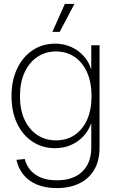

<svg xmlns="http://www.w3.org/2000/svg" viewBox="-20 -755 601 986"><path d="M272 210.9Q214.4 210.9 171.1 193.4Q127.9 175.8 101.1 143.1Q74.2 110.4 64.5 65.9L106.9 61.5Q115.7 95.2 137 119.6Q158.2 144 191.9 157.5Q225.6 170.9 272 170.9Q356 170.9 402.3 126.5Q448.7 82 448.7 2.4V-118.7H447.3Q433.6 -82 407 -54Q380.4 -25.9 343.8 -10Q307.1 5.9 262.7 5.9Q197.8 5.9 147.2 -27.3Q96.7 -60.5 67.9 -120.6Q39.1 -180.7 39.1 -261.2Q39.1 -341.8 67.9 -402.3Q96.7 -462.9 147.2 -496.8Q197.8 -530.8 262.7 -530.8Q307.6 -530.8 344.7 -514.2Q381.8 -497.6 408.4 -468.5Q435.1 -439.5 447.3 -401.9H448.7V-522.5H491.2V2.9Q491.2 70.3 463.9 116.7Q436.5 163.1 387.2 187Q337.9 210.9 272 210.9ZM267.1 -34.2Q322.8 -34.2 363.8 -62Q404.8 -89.8 427.5 -140.9Q450.2 -191.9 450.2 -261.2Q450.2 -330.6 427.7 -382.1Q405.3 -433.6 364 -462.2Q322.8 -490.7 267.1 -490.7Q213.4 -490.7 171.6 -462.6Q129.9 -434.6 106.2 -383.1Q82.5 -331.5 82.5 -261.2Q82.5 -190.9 106.2 -140.1Q129.9 -89.4 171.6 -61.8Q213.4 -34.2 267.1 -34.2ZM249 -591.3 313 -734.9H362.3L286.6 -591.3Z"/></svg>

Font: Inter 28pt ExtraLight
Style: Regular
Weight: 250
Designer: Rasmus Andersson
Foundry: rsms
Version: Version 4.001;git-66647c0bb